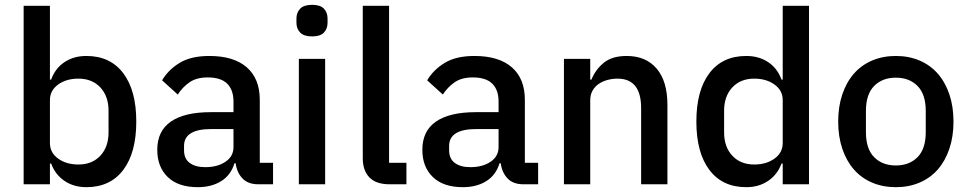

<svg xmlns="http://www.w3.org/2000/svg" viewBox="-20 -764 4016 796"><path d="M78 -740H187V-434H192Q209 -481 247.5 -506.5Q286 -532 338 -532Q437 -532 491 -460.5Q545 -389 545 -260Q545 -131 491 -59.5Q437 12 338 12Q286 12 247.5 -14Q209 -40 192 -86H187V0H78ZM305 -82Q362 -82 396 -118.5Q430 -155 430 -215V-305Q430 -365 396 -401.5Q362 -438 305 -438Q255 -438 221 -413.5Q187 -389 187 -349V-171Q187 -131 221 -106.5Q255 -82 305 -82Z M1051 0Q1008 0 985 -24.5Q962 -49 957 -87H952Q937 -38 897 -13Q857 12 800 12Q719 12 675.5 -30Q632 -72 632 -143Q632 -221 688.5 -260Q745 -299 854 -299H948V-343Q948 -391 922 -417Q896 -443 841 -443Q795 -443 766 -423Q737 -403 717 -372L652 -431Q678 -475 725 -503.5Q772 -532 848 -532Q949 -532 1003 -485Q1057 -438 1057 -350V-89H1112V0ZM831 -71Q882 -71 915 -93.5Q948 -116 948 -154V-229H856Q743 -229 743 -159V-141Q743 -106 766.5 -88.5Q790 -71 831 -71Z M1274 -613Q1240 -613 1224.5 -629Q1209 -645 1209 -670V-687Q1209 -712 1224.5 -728Q1240 -744 1274 -744Q1308 -744 1323 -728Q1338 -712 1338 -687V-670Q1338 -645 1323 -629Q1308 -613 1274 -613ZM1219 -520H1328V0H1219Z M1595 0Q1539 0 1511.5 -28.5Q1484 -57 1484 -108V-740H1593V-89H1665V0Z M2150 0Q2107 0 2084 -24.5Q2061 -49 2056 -87H2051Q2036 -38 1996 -13Q1956 12 1899 12Q1818 12 1774.5 -30Q1731 -72 1731 -143Q1731 -221 1787.5 -260Q1844 -299 1953 -299H2047V-343Q2047 -391 2021 -417Q1995 -443 1940 -443Q1894 -443 1865 -423Q1836 -403 1816 -372L1751 -431Q1777 -475 1824 -503.5Q1871 -532 1947 -532Q2048 -532 2102 -485Q2156 -438 2156 -350V-89H2211V0ZM1930 -71Q1981 -71 2014 -93.5Q2047 -116 2047 -154V-229H1955Q1842 -229 1842 -159V-141Q1842 -106 1865.5 -88.5Q1889 -71 1930 -71Z M2318 0V-520H2427V-434H2432Q2449 -476 2483.5 -504Q2518 -532 2578 -532Q2658 -532 2702.5 -479.5Q2747 -427 2747 -330V0H2638V-316Q2638 -438 2540 -438Q2519 -438 2498.5 -432.5Q2478 -427 2462 -416Q2446 -405 2436.5 -388Q2427 -371 2427 -348V0Z M3225 -86H3220Q3203 -40 3164.5 -14Q3126 12 3074 12Q2975 12 2921 -59.5Q2867 -131 2867 -260Q2867 -389 2921 -460.5Q2975 -532 3074 -532Q3126 -532 3164.5 -506.5Q3203 -481 3220 -434H3225V-740H3334V0H3225ZM3107 -82Q3157 -82 3191 -106.5Q3225 -131 3225 -171V-349Q3225 -389 3191 -413.5Q3157 -438 3107 -438Q3050 -438 3016 -401.5Q2982 -365 2982 -305V-215Q2982 -155 3016 -118.5Q3050 -82 3107 -82Z M3694 12Q3640 12 3595.5 -7Q3551 -26 3520 -61.5Q3489 -97 3472 -147.5Q3455 -198 3455 -260Q3455 -322 3472 -372.5Q3489 -423 3520 -458.5Q3551 -494 3595.5 -513Q3640 -532 3694 -532Q3748 -532 3792.5 -513Q3837 -494 3868 -458.5Q3899 -423 3916 -372.5Q3933 -322 3933 -260Q3933 -198 3916 -147.5Q3899 -97 3868 -61.5Q3837 -26 3792.5 -7Q3748 12 3694 12ZM3694 -78Q3750 -78 3784 -112.5Q3818 -147 3818 -216V-304Q3818 -373 3784 -407.5Q3750 -442 3694 -442Q3638 -442 3604 -407.5Q3570 -373 3570 -304V-216Q3570 -147 3604 -112.5Q3638 -78 3694 -78Z"/></svg>

Font: IBM Plex Sans Arabic Medium
Style: Regular
Weight: 500
Designer: Mike Abbink, Paul van der Laan, Pieter van Rosmalen, Wael Morcos, Khajak Apelian
Foundry: Bold Monday
Version: Version 1.1